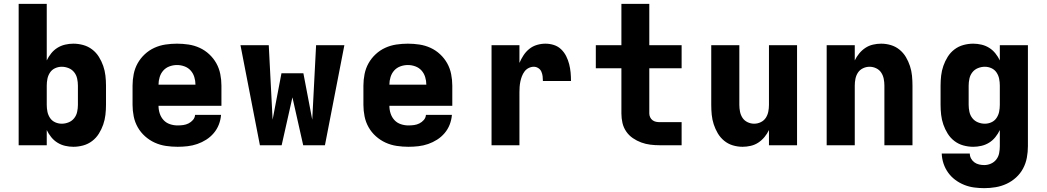

<svg xmlns="http://www.w3.org/2000/svg" viewBox="-20 -755 5440 998"><path d="M361 8Q340 8 318.5 3Q297 -2 278.5 -13.5Q260 -25 246 -42.5Q232 -60 223 -79V0H77V-735H223V-441Q232 -460 246 -477.5Q260 -495 278.5 -506.5Q297 -518 318.5 -523Q340 -528 361 -528Q387 -528 412.5 -521Q438 -514 459 -498Q480 -482 494 -459.5Q508 -437 516.5 -412.5Q525 -388 528 -362Q531 -336 531 -310V-210Q531 -184 528 -158Q525 -132 516.5 -107.5Q508 -83 494 -60.5Q480 -38 459 -22Q438 -6 412.5 1Q387 8 361 8ZM301 -112Q319 -112 336.5 -119Q354 -126 365.5 -140.5Q377 -155 381 -173.5Q385 -192 385 -210V-310Q385 -328 381 -346.5Q377 -365 365.5 -379.5Q354 -394 336.5 -401Q319 -408 301 -408Q283 -408 266.5 -400.5Q250 -393 240 -378Q230 -363 226.5 -345.5Q223 -328 223 -310V-210Q223 -192 226.5 -174.5Q230 -157 240 -142Q250 -127 266.5 -119.5Q283 -112 301 -112Z M903 8Q873 8 842.5 3.5Q812 -1 784.5 -13.5Q757 -26 734 -46.5Q711 -67 696 -93.5Q681 -120 675 -150Q669 -180 669 -210V-310Q669 -340 675 -370Q681 -400 695.5 -426Q710 -452 732.5 -473Q755 -494 782.5 -506.5Q810 -519 840 -523.5Q870 -528 900 -528Q930 -528 960 -523.5Q990 -519 1017.5 -506.5Q1045 -494 1067.5 -473Q1090 -452 1104.5 -426Q1119 -400 1125 -370Q1131 -340 1131 -310V-205H804Q804 -184 810.5 -164.5Q817 -145 830.5 -130.5Q844 -116 863.5 -109.5Q883 -103 903 -103Q918 -103 932.5 -105Q947 -107 960 -113.5Q973 -120 983 -131.5Q993 -143 994 -158H1129Q1127 -132 1117.5 -107.5Q1108 -83 1091 -63Q1074 -43 1052 -29Q1030 -15 1005.5 -6.5Q981 2 955 5Q929 8 903 8ZM804 -315H996Q996 -335 990 -354.5Q984 -374 971 -388.5Q958 -403 939 -410Q920 -417 900 -417Q880 -417 861 -410Q842 -403 829 -388.5Q816 -374 810 -354.5Q804 -335 804 -315Z M1331 0 1230 -520H1377L1397 -133L1443 -374H1557L1603 -133L1623 -520H1770L1669 0H1556L1500 -249L1444 0Z M2103 8Q2073 8 2042.5 3.5Q2012 -1 1984.5 -13.5Q1957 -26 1934 -46.5Q1911 -67 1896 -93.5Q1881 -120 1875 -150Q1869 -180 1869 -210V-310Q1869 -340 1875 -370Q1881 -400 1895.5 -426Q1910 -452 1932.5 -473Q1955 -494 1982.5 -506.5Q2010 -519 2040 -523.5Q2070 -528 2100 -528Q2130 -528 2160 -523.5Q2190 -519 2217.5 -506.5Q2245 -494 2267.5 -473Q2290 -452 2304.5 -426Q2319 -400 2325 -370Q2331 -340 2331 -310V-205H2004Q2004 -184 2010.5 -164.5Q2017 -145 2030.5 -130.5Q2044 -116 2063.5 -109.5Q2083 -103 2103 -103Q2118 -103 2132.5 -105Q2147 -107 2160 -113.5Q2173 -120 2183 -131.5Q2193 -143 2194 -158H2329Q2327 -132 2317.5 -107.5Q2308 -83 2291 -63Q2274 -43 2252 -29Q2230 -15 2205.5 -6.5Q2181 2 2155 5Q2129 8 2103 8ZM2004 -315H2196Q2196 -335 2190 -354.5Q2184 -374 2171 -388.5Q2158 -403 2139 -410Q2120 -417 2100 -417Q2080 -417 2061 -410Q2042 -403 2029 -388.5Q2016 -374 2010 -354.5Q2004 -335 2004 -315Z M2535 0V-520H2680V-428Q2689 -449 2701.5 -468Q2714 -487 2731.5 -501Q2749 -515 2771 -521.5Q2793 -528 2815 -528Q2838 -528 2859.5 -521Q2881 -514 2897 -498.5Q2913 -483 2923 -463Q2933 -443 2938.5 -421.5Q2944 -400 2946 -378Q2948 -356 2948 -334H2802Q2802 -346 2800.5 -358.5Q2799 -371 2794 -382.5Q2789 -394 2778 -401Q2767 -408 2755 -408Q2741 -408 2728 -401.5Q2715 -395 2706.5 -383.5Q2698 -372 2693 -359Q2688 -346 2685 -332Q2682 -318 2681 -304Q2680 -290 2680 -276V0Z M3410 0Q3385 0 3360.5 -3Q3336 -6 3313 -14.5Q3290 -23 3269.5 -37Q3249 -51 3235 -71.5Q3221 -92 3215.5 -116Q3210 -140 3210 -165V-400H3077V-520H3210V-735H3355V-520H3523V-400H3355V-165Q3355 -155 3359.5 -145.5Q3364 -136 3372 -130Q3380 -124 3390 -122Q3400 -120 3410 -120H3523V0Z M3840 8Q3814 8 3789 0.5Q3764 -7 3744 -23.5Q3724 -40 3711 -62Q3698 -84 3690 -108.5Q3682 -133 3679.5 -158.5Q3677 -184 3677 -210V-520H3823V-210Q3823 -192 3826.5 -174.5Q3830 -157 3839.5 -142.5Q3849 -128 3865.5 -120Q3882 -112 3900 -112Q3918 -112 3934.5 -120Q3951 -128 3960.5 -142.5Q3970 -157 3973.5 -174.5Q3977 -192 3977 -210V-520H4123V0H3977V-79Q3968 -60 3954 -43Q3940 -26 3922 -14Q3904 -2 3882.5 3Q3861 8 3840 8Z M4277 0V-520H4423V-441Q4432 -460 4446 -477Q4460 -494 4478 -506Q4496 -518 4517.5 -523Q4539 -528 4560 -528Q4586 -528 4611 -520.5Q4636 -513 4656 -496.5Q4676 -480 4689 -458Q4702 -436 4710 -411.5Q4718 -387 4720.5 -361.5Q4723 -336 4723 -310V0H4577V-310Q4577 -328 4573.5 -345.5Q4570 -363 4560.5 -377.5Q4551 -392 4534.5 -400Q4518 -408 4500 -408Q4482 -408 4465.5 -400Q4449 -392 4439.5 -377.5Q4430 -363 4426.5 -345.5Q4423 -328 4423 -310V0Z M5096 223Q5070 223 5043.5 219.5Q5017 216 4992 206Q4967 196 4945.5 180Q4924 164 4908.5 142.5Q4893 121 4884.5 95.5Q4876 70 4875 43H5021Q5021 57 5027.5 69Q5034 81 5045 89Q5056 97 5069.5 100Q5083 103 5096 103Q5114 103 5131 95.5Q5148 88 5159 73.5Q5170 59 5173.5 41Q5177 23 5177 5V-79Q5168 -60 5154 -42.5Q5140 -25 5121.5 -13.5Q5103 -2 5081.5 3Q5060 8 5039 8Q5013 8 4987.5 1Q4962 -6 4941 -22Q4920 -38 4906 -60.5Q4892 -83 4883.5 -107.5Q4875 -132 4872 -158Q4869 -184 4869 -210V-310Q4869 -336 4872 -362Q4875 -388 4883.5 -412.5Q4892 -437 4906 -459.5Q4920 -482 4941 -498Q4962 -514 4987.5 -521Q5013 -528 5039 -528Q5060 -528 5081.5 -523Q5103 -518 5121.5 -506.5Q5140 -495 5154 -477.5Q5168 -460 5177 -441V-520H5323V5Q5323 35 5317.5 64.5Q5312 94 5298 120.5Q5284 147 5261.5 167.5Q5239 188 5212 200.5Q5185 213 5155.5 218Q5126 223 5096 223ZM5099 -112Q5117 -112 5133.5 -119.5Q5150 -127 5160 -142Q5170 -157 5173.5 -174.5Q5177 -192 5177 -210V-310Q5177 -328 5173.5 -345.5Q5170 -363 5160 -378Q5150 -393 5133.5 -400.5Q5117 -408 5099 -408Q5081 -408 5063.5 -401Q5046 -394 5034.5 -379.5Q5023 -365 5019 -346.5Q5015 -328 5015 -310V-210Q5015 -192 5019 -173.5Q5023 -155 5034.5 -140.5Q5046 -126 5063.5 -119Q5081 -112 5099 -112Z"/></svg>

Font: Iosevka SS04 Heavy Extended
Style: Regular
Weight: 900
Width: 7
Monospace: yes
Designer: Belleve Invis
Foundry: Belleve Invis
Version: Version 19.0.0; ttfautohint (v1.8.4)